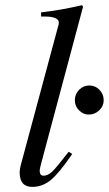

<svg xmlns="http://www.w3.org/2000/svg" viewBox="-20 -713 422 744"><path d="M381.8 -324.2Q381.8 -301.8 364.5 -285.4Q347.2 -269 324.2 -269Q302.7 -269 286.4 -285.4Q270 -301.8 270 -324.2Q270 -348.1 286.6 -365Q303.2 -381.8 326.2 -381.8Q349.1 -381.8 365.5 -365Q381.8 -348.1 381.8 -324.2ZM246.1 -125 259.8 -116.2Q209.5 -42.5 177 -15.6Q144.5 11.2 105 11.2Q56.2 11.2 56.2 -44.9Q56.2 -56.6 60.1 -71.8L204.1 -606.9Q208 -618.7 208 -626Q208 -636.7 194.1 -642.8Q180.2 -648.9 155.8 -648.9H139.2V-665Q216.8 -673.8 297.9 -692.9L301.8 -687L145 -100.1V-98.1Q144 -97.2 142.1 -89.8Q133.8 -59.1 133.8 -50.8Q133.8 -32.2 148.9 -32.2Q165.5 -32.2 181.9 -47.6Q198.2 -63 246.1 -125Z"/></svg>

Font: Accordance
Style: Italic
Weight: 400
Italic angle: -11°
Version: Version 1.2 (build January 31, 2020) Miklal Software Solutio